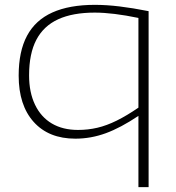

<svg xmlns="http://www.w3.org/2000/svg" viewBox="-20 -562 728 792"><path d="M593 -516V210H551V-84Q478 -35 416.5 -12.5Q355 10 291 10Q181 10 119 -59Q57 -128 57 -250Q57 -350 91.5 -414.5Q126 -479 196 -510.5Q266 -542 371 -542Q419 -542 473 -535.5Q527 -529 593 -516ZM551 -488Q498 -499 453 -504.5Q408 -510 371 -510Q280 -510 220 -482.5Q160 -455 130 -398Q100 -341 100 -251Q100 -181 124.5 -130Q149 -79 194 -52.5Q239 -26 302 -26Q343 -26 381.5 -35Q420 -44 461.5 -64.5Q503 -85 551 -118Z"/></svg>

Font: Georama Expanded ExtraLight
Style: Regular
Weight: 250
Width: 7
Designer: Jean-Baptiste Levee
Foundry: Production Type
Version: Version 1.001